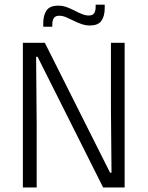

<svg xmlns="http://www.w3.org/2000/svg" viewBox="-20 -828 652 848"><path d="M178 -639 466 -65.5H472.5L470 -347.5V-639H530.5V0H435.5L146 -577H139.5L142 -279V0H81V-639ZM377 -715.5Q357.5 -715.5 339.2 -722Q321 -728.5 304.5 -736.8Q288 -745 272.2 -751.8Q256.5 -758.5 241.5 -758.5Q225 -758.5 218 -748.5Q211 -738.5 211 -720V-710H171V-725.5Q171 -760.5 185.5 -781.8Q200 -803 236.5 -803Q256.5 -803 274.5 -796.5Q292.5 -790 309.2 -781.2Q326 -772.5 341.8 -766Q357.5 -759.5 372.5 -759.5Q389 -759.5 395.8 -769.5Q402.5 -779.5 402.5 -798V-807.5H442.5V-792Q442.5 -757 428 -736.2Q413.5 -715.5 377 -715.5Z"/></svg>

Font: Anek Telugu Medium Light
Style: Regular
Weight: 300
Version: Version 1.003